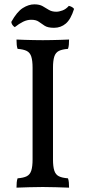

<svg xmlns="http://www.w3.org/2000/svg" viewBox="-20 -861 394 884"><path d="M130 -549Q130 -582 124 -600.5Q118 -619 103 -626.5Q88 -634 61 -636Q58 -644 57 -655Q56 -666 56 -679Q74 -678 94 -677.5Q114 -677 135 -676.5Q156 -676 177 -676Q198 -676 218.5 -676.5Q239 -677 258.5 -677.5Q278 -678 298 -679Q298 -666 297 -655Q296 -644 293 -636Q266 -634 251 -626.5Q236 -619 230 -600.5Q224 -582 224 -549V-127Q224 -94 230 -75.5Q236 -57 251 -49.5Q266 -42 293 -40Q296 -32 297 -21Q298 -10 298 3Q268 2 237 1Q206 0 177 0Q148 0 115 1Q82 2 56 3Q56 -10 57 -21Q58 -32 61 -40Q88 -42 103 -49.5Q118 -57 124 -75.5Q130 -94 130 -127ZM229 -733Q200 -733 185.5 -742.5Q171 -752 158.5 -761Q146 -770 124 -770Q105 -770 86.5 -761Q68 -752 48 -736Q34 -745 32 -760Q58 -807 85 -824Q112 -841 138 -841Q162 -841 176.5 -832.5Q191 -824 205 -815.5Q219 -807 239 -807Q252 -807 268 -813Q284 -819 297 -834Q314 -830 321 -820Q306 -772 283 -752.5Q260 -733 229 -733Z"/></svg>

Font: Vollkorn
Style: Regular
Weight: 400
Designer: Friedrich Althausen
Foundry: Friedrich Althausen
Version: Version 4.104